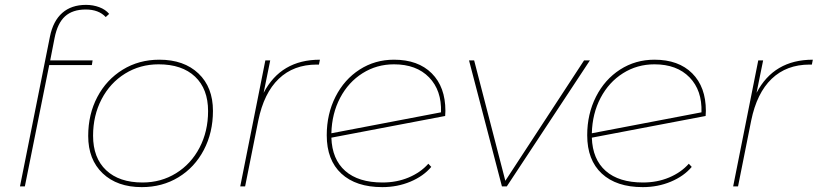

<svg xmlns="http://www.w3.org/2000/svg" viewBox="-20 -765 3356 788"><path d="M428 -708 414 -695Q385 -726 332 -726Q278 -726 247 -698Q216 -670 204 -609L186 -517H360L357 -498H182L82 0H62L185 -615Q198 -679 235.5 -712Q273 -745 333 -745Q362 -745 387.5 -735.5Q413 -726 428 -708Z M342 -207Q342 -296 379.5 -367Q417 -438 483.5 -479Q550 -520 634 -520Q735 -520 794.5 -463.5Q854 -407 854 -310Q854 -221 816.5 -149.5Q779 -78 712.5 -37.5Q646 3 562 3Q461 3 401.5 -53.5Q342 -110 342 -207ZM834 -309Q834 -400 780.5 -450.5Q727 -501 631 -501Q555 -501 493.5 -463Q432 -425 397 -358Q362 -291 362 -208Q362 -117 415.5 -66.5Q469 -16 565 -16Q641 -16 702.5 -54Q764 -92 799 -159Q834 -226 834 -309Z M1293 -520 1289 -500H1280Q1185 -500 1124 -441.5Q1063 -383 1040 -270L986 0H966L1069 -517H1089L1062 -384Q1133 -520 1293 -520Z M1808 -310 1807 -289 1340 -200Q1343 -111 1397 -63.5Q1451 -16 1550 -16Q1608 -16 1657 -36.5Q1706 -57 1738 -93L1750 -80Q1718 -42 1664.5 -19.5Q1611 3 1549 3Q1441 3 1381 -52.5Q1321 -108 1321 -210Q1321 -297 1357 -368Q1393 -439 1456 -479.5Q1519 -520 1597 -520Q1696 -520 1752 -464Q1808 -408 1808 -310ZM1340 -218 1790 -304Q1793 -394 1741 -447.5Q1689 -501 1597 -501Q1526 -501 1468 -464.5Q1410 -428 1376 -363.5Q1342 -299 1340 -218Z M2401 -517 2060 0H2040L1905 -517H1926L2054 -23L2377 -517Z M2877 -310 2876 -289 2409 -200Q2412 -111 2466 -63.5Q2520 -16 2619 -16Q2677 -16 2726 -36.5Q2775 -57 2807 -93L2819 -80Q2787 -42 2733.5 -19.5Q2680 3 2618 3Q2510 3 2450 -52.5Q2390 -108 2390 -210Q2390 -297 2426 -368Q2462 -439 2525 -479.5Q2588 -520 2666 -520Q2765 -520 2821 -464Q2877 -408 2877 -310ZM2409 -218 2859 -304Q2862 -394 2810 -447.5Q2758 -501 2666 -501Q2595 -501 2537 -464.5Q2479 -428 2445 -363.5Q2411 -299 2409 -218Z M3316 -520 3312 -500H3303Q3208 -500 3147 -441.5Q3086 -383 3063 -270L3009 0H2989L3092 -517H3112L3085 -384Q3156 -520 3316 -520Z"/></svg>

Font: Montserrat Alternates Thin
Style: Italic
Weight: 250
Italic angle: -11.3°
Designer: Julieta Ulanovsky
Foundry: Julieta Ulanovsky
Version: Version 7.200